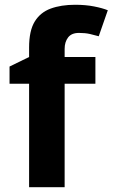

<svg xmlns="http://www.w3.org/2000/svg" viewBox="-20 -785 472 805"><path d="M380 -434H251V0H102V-434H20V-506L102 -546V-586Q102 -656 125.5 -694.5Q149 -733 192.5 -749Q236 -765 295 -765Q339 -765 374.5 -758Q410 -751 432 -742L394 -633Q377 -638 357 -642.5Q337 -647 311 -647Q280 -647 265.5 -628Q251 -609 251 -580V-546H380Z"/></svg>

Font: Noto Sans Balinese
Style: Bold
Weight: 700
Designer: Aditya Bayu, David Williams
Foundry: David Williams
Version: Version 2.005; ttfautohint (v1.8.4.7-5d5b)